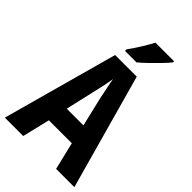

<svg xmlns="http://www.w3.org/2000/svg" viewBox="-274 -1028 1123 1123"><g transform="rotate(45 287.5 -466.5)"><path d="M424 0 383 -171H193L152 0H0L197 -715H376L575 0ZM314 -475Q308 -507 300 -543.5Q292 -580 288 -607Q284 -580 276 -542.5Q268 -505 261 -476L219 -293H357ZM467 -924Q452 -905 425.5 -877.5Q399 -850 369.5 -821.5Q340 -793 316 -773H221V-786Q247 -822 271 -860.5Q295 -899 313 -933H467Z"/></g></svg>

Font: Noto Sans Arabic Cond
Style: Bold
Weight: 700
Width: 3
Designer: Monotype Design Team, Nadine Chahine, Nizar Qandah and Khaled Hosny
Foundry: Monotype Imaging Inc.
Version: Version 2.012; ttfautohint (v1.8.4.7-5d5b)